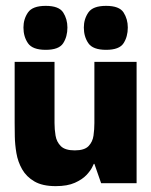

<svg xmlns="http://www.w3.org/2000/svg" viewBox="-20 -625 516 655"><path d="M170 10Q125 10 97.5 -6Q70 -22 55.5 -47.5Q41 -73 36 -102.5Q31 -132 30.5 -159.5Q30 -187 30 -206V-414H166V-205Q166 -184 169.5 -162.5Q173 -141 187.5 -126.5Q202 -112 235 -112Q268 -112 282 -126.5Q296 -141 299 -162.5Q302 -184 302 -205V-414H446V0H325L302 -66H300Q300 -66 294.5 -54.5Q289 -43 275 -28Q261 -13 235.5 -1.5Q210 10 170 10ZM136 -455Q91 -455 75.5 -477.5Q60 -500 60 -531Q60 -560 75.5 -582.5Q91 -605 136 -605Q181 -605 195.5 -582.5Q210 -560 210 -531Q210 -500 195.5 -477.5Q181 -455 136 -455ZM342 -455Q297 -455 281.5 -477.5Q266 -500 266 -531Q266 -560 281.5 -582.5Q297 -605 342 -605Q387 -605 401.5 -582.5Q416 -560 416 -531Q416 -500 401.5 -477.5Q387 -455 342 -455Z"/></svg>

Font: Darker Grotesque Black
Style: Regular
Weight: 900
Designer: Gabriel Lam
Foundry: TypeRant
Version: Version 1.000;gftools[0.9.28]